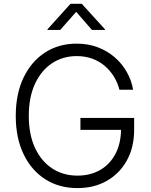

<svg xmlns="http://www.w3.org/2000/svg" viewBox="-20 -963 780 993"><path d="M380.4 9.8Q285.2 9.8 213.4 -36.4Q141.6 -82.5 101.6 -166.3Q61.5 -250 61.5 -363.3Q61.5 -477.5 101.6 -561.3Q141.6 -645 212.6 -691.2Q283.7 -737.3 376.5 -737.3Q436 -737.3 485.6 -718.5Q535.2 -699.7 573.2 -666.7Q611.3 -633.8 635.7 -590.6Q660.2 -547.4 668.5 -499H597.7Q588.4 -535.2 569.3 -566.4Q550.3 -597.7 522.2 -621.8Q494.1 -646 457.5 -659.4Q420.9 -672.9 376.5 -672.9Q305.2 -672.9 249.3 -636Q193.4 -599.1 161.1 -529.8Q128.9 -460.4 128.9 -363.3Q128.9 -267.6 161.1 -198.2Q193.4 -128.9 250 -91.8Q306.6 -54.7 380.4 -54.7Q447.8 -54.7 498.5 -84.2Q549.3 -113.8 577.6 -168.2Q606 -222.7 606 -296.9L627.9 -291.5H396V-353H673.8V-293Q673.8 -201.2 636.2 -133.3Q598.6 -65.4 532.7 -27.8Q466.8 9.8 380.4 9.8ZM291.5 -808.1H225.6V-811.5L344.7 -943.4H402.8L522.9 -811.5V-808.1H455.6L374 -901.9Z"/></svg>

Font: Inter 16pt Light
Style: Regular
Weight: 300
Version: Version 4.001;git-66647c0bb